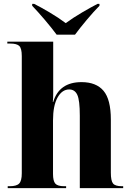

<svg xmlns="http://www.w3.org/2000/svg" viewBox="-20 -976 682 996"><path d="M20 0H323V-10H313Q279 -10 267 -23.5Q255 -37 255 -74V-351Q255 -428 278.5 -470Q302 -512 339 -512Q368 -512 381 -484Q394 -456 394 -376V0H619V-10H612Q578 -10 566.5 -24Q555 -38 555 -80V-356Q555 -460 517 -505Q479 -550 403 -550Q287 -550 256 -447H254Q256 -466 256 -490.5Q256 -515 256 -539V-760H18V-750H34Q67 -750 80 -737.5Q93 -725 93 -685V-77Q93 -38 79.5 -24Q66 -10 30 -10H20ZM274 -796H369Q394 -830 430.5 -873.5Q467 -917 496 -946V-956H486Q453 -939 406 -911.5Q359 -884 321 -856Q284 -884 237.5 -911.5Q191 -939 157 -956H147V-946Q175 -917 212 -873.5Q249 -830 274 -796Z"/></svg>

Font: Noto Serif Display SemiCondensed Extra
Style: Regular
Weight: 800
Width: 4
Designer: Monotype Design Team
Foundry: Monotype Imaging Inc.
Version: Version 1.900